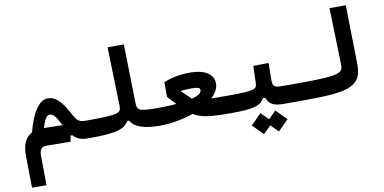

<svg xmlns="http://www.w3.org/2000/svg" viewBox="-89 -963 3108 1553"><g transform="rotate(-10 1465.0 -186.5)"><path d="M61 319.3H180.2L177.2 84C176.3 22.9 195.8 4.9 238.3 4.9C294.9 4.9 353.5 5.4 433.1 6.8L440.4 -42H456.1C484.4 -10.3 516.6 4.9 580.1 4.9C603.5 4.9 622.6 -10.3 622.6 -65.9C622.6 -115.2 610.8 -139.2 585.9 -139.2C535.2 -139.2 515.1 -146.5 482.4 -209C423.3 -321.8 375.5 -370.6 311 -370.6C237.8 -370.6 176.8 -274.4 138.7 -121.1C81.5 -92.3 55.7 -30.3 57.1 60.1ZM392.6 -136.2C341.8 -137.7 283.7 -138.7 239.7 -139.2C258.8 -204.6 277.3 -237.8 302.2 -237.8C336.4 -237.8 353.5 -209 388.2 -143.1C389.6 -140.6 391.1 -138.7 392.6 -136.2Z M580.1 4.9C820.8 4.9 877.9 -20 913.1 -79.1H927.7C963.9 -16.6 1050.8 4.9 1166 4.9C1189.5 4.9 1208.5 -20 1208.5 -75.7C1208.5 -120.1 1196.8 -139.2 1171.9 -139.2C1017.1 -139.2 1005.4 -149.9 1003.9 -214.4L993.7 -693.4H859.9L873 -214.8C875 -150.9 864.3 -139.2 585.9 -139.2C566.4 -139.2 551.8 -123.5 551.8 -70.8C551.8 -16.1 561 4.9 580.1 4.9Z M1164.1 4.9C1258.8 4.9 1357.9 -13.2 1443.4 -43.5C1503.4 -5.4 1574.2 4.9 1751 4.9C1803.7 4.9 1816.4 -12.7 1816.4 -67.9C1816.4 -113.8 1810.1 -139.2 1758.8 -139.2C1697.8 -139.2 1650.4 -139.2 1613.3 -139.6C1650.9 -174.3 1672.9 -213.4 1672.9 -254.9C1672.9 -326.7 1606 -376 1481.4 -376C1392.1 -376 1320.3 -359.4 1263.7 -335.4V-215.3C1286.6 -189 1307.6 -166.5 1328.6 -145C1277.8 -140.6 1223.6 -139.2 1171.9 -139.2ZM1460 -165.5 1458.5 -167C1431.6 -192.4 1416 -206.5 1379.9 -242.2C1406.7 -245.6 1435.5 -248 1465.8 -248C1529.8 -248 1540 -238.8 1540 -223.1C1540 -196.8 1508.8 -178.2 1460 -165.5Z M1752 4.9C1945.3 4.9 1995.1 -15.1 2025.9 -69.8H2044.4C2062.5 -19 2099.1 4.9 2179.2 4.9H2337.9C2361.3 4.9 2380.4 -20 2380.4 -75.7C2380.4 -120.1 2368.7 -139.2 2343.8 -139.2H2200.2C2129.9 -139.2 2118.7 -149.4 2118.7 -206.5L2120.1 -342.3L1994.6 -340.3L1990.2 -198.7C1988.8 -152.3 1974.1 -139.2 1757.8 -139.2ZM2106.9 217.8 2192.9 132.3 2106.9 45.9 2045.9 107.4 1984.9 45.9 1898.9 132.3 1984.9 217.8 2045.9 156.7Z M2337.9 4.9C2720.2 4.9 2829.6 -22 2825.7 -213.4L2816.4 -693.4H2682.6L2695.8 -229.5C2697.8 -160.6 2674.3 -139.2 2343.8 -139.2C2324.2 -139.2 2309.6 -123.5 2309.6 -70.8C2309.6 -16.1 2318.8 4.9 2337.9 4.9Z"/></g></svg>

Font: CaskaydiaCove Nerd Font
Style: Bold
Weight: 700
Designer: Aaron Bell
Foundry: Saja Typeworks
Version: Version 2111.1;Nerd Fonts 2.3.0